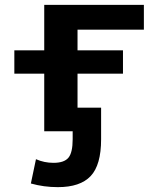

<svg xmlns="http://www.w3.org/2000/svg" viewBox="-20 -540 656 790"><path d="M39 -237V-333H162V-520H572V-418H299V-333H486V-237H299V-97H396V33Q396 139 353 184.5Q310 230 218 230Q160 230 107 215L128 115Q162 130 200 130Q244 130 261.5 109Q279 88 279 33V0H252H162V-237Z"/></svg>

Font: Mplus 1p Bold
Style: Bold
Weight: 700
Version: Version 1.061